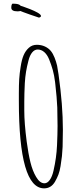

<svg xmlns="http://www.w3.org/2000/svg" viewBox="-20 -1013 450 1054"><path d="M193.4 -916.5Q196.8 -916.5 200.9 -919.2Q205.1 -921.9 205.1 -924.8Q205.1 -933.1 186 -943.8Q169.4 -953.1 145 -962.9Q118.7 -973.1 105.5 -977.5Q100.6 -979 97.4 -980Q94.2 -981 93.3 -981.4Q84.5 -992.7 54.7 -992.7H48.3Q42 -988.3 42 -970.7Q42 -950.7 76.2 -950.7Q84 -950.7 92.3 -952.6Q96.2 -950.2 143.8 -933.3Q191.4 -916.5 193.4 -916.5ZM222.2 21Q260.3 21 281.7 -15.1Q293.5 -35.6 300.8 -54.9Q308.1 -74.2 312.5 -101.6Q317.9 -135.3 320.1 -156.2Q322.3 -177.2 323.7 -206.5Q325.2 -249 325.2 -298.8V-301.8Q325.2 -436 301.3 -605Q298.8 -624 293.5 -652.3Q288.6 -674.3 279.5 -696.8Q270.5 -719.2 259.3 -732.9Q246.6 -748.5 226.6 -757.8Q206.5 -767.1 182.1 -767.1Q156.2 -767.1 138.2 -750.5Q120.1 -734.4 109.6 -709.7Q99.1 -685.1 93.3 -646Q87.4 -610.4 85.4 -578.1Q83.5 -545.9 83.5 -500.5V-460Q83.5 21 222.2 21ZM249.5 -687.5Q261.7 -657.2 269.8 -628.4Q277.8 -599.6 282.2 -563.5L283.7 -550.3Q292 -478 294.4 -423.3Q295.9 -372.1 295.9 -323.2V-318.8Q295.9 -278.3 293 -214.4Q290 -147 273.9 -76.7Q266.6 -43.9 253.4 -25.4Q240.2 -6.8 224.1 -6.8Q198.7 -6.8 178.2 -42Q158.7 -74.7 147 -122.3Q135.3 -169.9 126.5 -236.3Q113.3 -337.9 113.3 -405.8V-454.6Q113.3 -497.1 116.2 -556.2Q118.2 -590.3 123 -619.4Q127.9 -648.4 136.2 -680.2Q143.6 -709.5 156.7 -725.3Q169.9 -741.2 187 -741.2Q206.5 -741.2 222.7 -727.3Q238.8 -713.4 249.5 -687.5Z"/></svg>

Font: Amatica SC
Style: Regular
Weight: 400
Designer: Vernon Adams, Ben Nathan
Foundry: newtypography
Version: Version 2.001